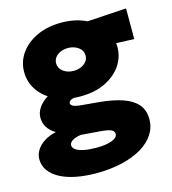

<svg xmlns="http://www.w3.org/2000/svg" viewBox="-112 -627 846 944"><g transform="rotate(-15 311.0 -155.0)"><path d="M263.5 225Q205.5 225 158.5 215.5Q111.5 206 78 187.8Q44.5 169.5 26.5 143.8Q8.5 118 8.5 86Q8.5 62 22.2 40Q36 18 61.2 1.8Q86.5 -14.5 121.5 -22Q93 -39.5 79.8 -61.2Q66.5 -83 66.5 -110Q66.5 -135 81.5 -158Q96.5 -181 123.2 -199Q150 -217 185.2 -227Q220.5 -237 261.5 -235L294.5 -164Q268 -164.5 252.8 -161.8Q237.5 -159 231 -153.5Q224.5 -148 224.5 -141Q224.5 -133 235.2 -126.5Q246 -120 280.5 -117L369.5 -109Q433 -103 481 -87.2Q529 -71.5 555.8 -41.8Q582.5 -12 582.5 36Q582.5 77 560 111.8Q537.5 146.5 495.5 171.8Q453.5 197 394.8 211Q336 225 263.5 225ZM295.5 104Q345 104 374.2 92.8Q403.5 81.5 403.5 63Q403.5 48 388.2 41Q373 34 337.5 31L236.5 23Q217.5 25.5 204.2 31Q191 36.5 184.2 44.2Q177.5 52 177.5 61Q177.5 74 192 83.8Q206.5 93.5 233 98.8Q259.5 104 295.5 104ZM285.5 -160Q214 -160 160.5 -184.8Q107 -209.5 77.2 -252Q47.5 -294.5 47.5 -348Q47.5 -400 77.8 -442.5Q108 -485 161.8 -510Q215.5 -535 285.5 -535Q355 -535 408.5 -510.2Q462 -485.5 492.2 -443.2Q522.5 -401 522.5 -348Q522.5 -296 492.8 -253.2Q463 -210.5 409.8 -185.2Q356.5 -160 285.5 -160ZM285.5 -290Q306 -290 323 -297.5Q340 -305 350.2 -318Q360.5 -331 360.5 -348Q360.5 -373.5 338.5 -389.8Q316.5 -406 285.5 -406Q264.5 -406 247.5 -398.5Q230.5 -391 220.5 -378Q210.5 -365 210.5 -348Q210.5 -322.5 232.2 -306.2Q254 -290 285.5 -290ZM361.5 -374 285.5 -500 612.5 -520V-364Z"/></g></svg>

Font: Geologica Roman Black
Style: Regular
Weight: 900
Designer: Sindre Bremnes, Frode Helland
Foundry: Monokrom Skriftforlag AS
Version: Version 1.010;gftools[0.9.28]